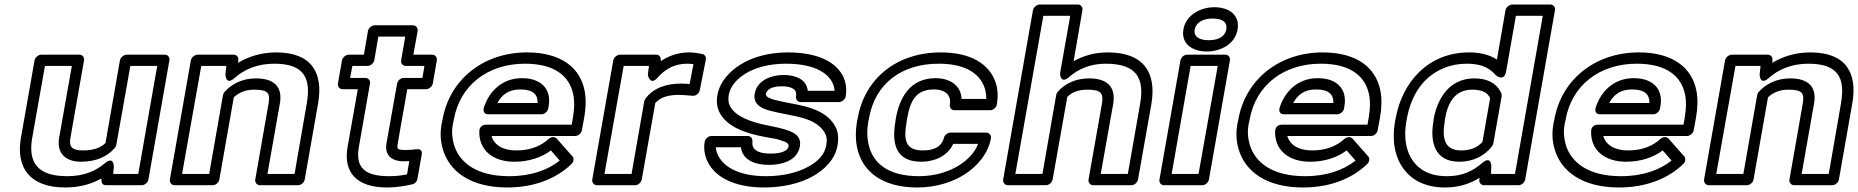

<svg xmlns="http://www.w3.org/2000/svg" viewBox="-20 -795 8226 850"><path d="M338 -79C403 -79 454 -100 488 -140C492 -144 494 -150 495 -154L557 -503H676L592 -25H481L484 -56C484 -56 485 -107 444 -72C405 -39 353 -15 278 -15C145 -15 103 -76 123 -187L179 -503H298L242 -186C230 -121 266 -79 338 -79ZM449 25H608C619 25 634 15 637 0L730 -528C732 -539 725 -553 710 -553H541C530 -553 514 -543 511 -528L447 -162C428 -143 398 -129 347 -129C296 -129 285 -147 292 -186L352 -528C354 -539 347 -553 332 -553H163C152 -553 136 -543 133 -528L73 -187C49 -52 112 35 269 35C332 35 385 20 429 -5C428 12 432 25 449 25Z M1113 -448C1053 -448 1005 -423 974 -388C970 -384 968 -378 967 -373L906 -25H786L871 -503H982L978 -465C978 -465 979 -414 1019 -450C1059 -486 1117 -513 1194 -513C1326 -513 1358 -450 1338 -336L1284 -25H1164L1219 -337C1232 -411 1193 -448 1113 -448ZM1104 -398C1167 -398 1177 -383 1169 -337L1110 0C1108 11 1116 25 1131 25H1300C1311 25 1326 15 1329 0L1388 -336C1412 -470 1362 -563 1203 -563C1137 -563 1081 -545 1034 -517L1035 -530C1036 -543 1027 -553 1014 -553H855C844 -553 828 -543 825 -528L732 0C730 11 738 25 753 25H922C933 25 948 15 951 0L1015 -364C1034 -382 1062 -398 1104 -398Z M1702 -15C1589 -15 1553 -58 1569 -146L1618 -425C1621 -440 1609 -450 1598 -450H1530L1540 -503H1607C1622 -503 1635 -517 1637 -528L1655 -633H1774L1756 -528C1753 -513 1765 -503 1776 -503H1859L1850 -450H1767C1752 -450 1740 -436 1738 -425L1691 -161C1682 -108 1713 -81 1767 -81C1776 -81 1784 -82 1792 -82L1782 -23C1756 -18 1733 -15 1702 -15ZM1693 35C1737 35 1772 28 1805 21C1816 19 1826 9 1828 -3L1847 -110C1852 -138 1828 -135 1821 -134C1809 -132 1793 -131 1775 -131C1737 -131 1737 -136 1741 -161L1783 -400H1866C1877 -400 1893 -410 1896 -425L1914 -528C1916 -539 1908 -553 1893 -553H1810L1829 -658C1831 -669 1823 -683 1808 -683H1639C1628 -683 1612 -673 1609 -658L1591 -553H1524C1513 -553 1497 -543 1494 -528L1476 -425C1474 -414 1482 -400 1497 -400H1564L1519 -146C1498 -29 1562 35 1693 35Z M2304 -513C2438 -513 2502 -456 2518 -376C2524 -347 2523 -315 2517 -278L2511 -243H2131C2121 -243 2103 -237 2102 -215C2099 -132 2160 -79 2257 -79C2322 -79 2377 -98 2419 -129L2458 -84C2406 -43 2333 -15 2234 -15C2089 -15 2012 -76 1989 -157C1981 -185 1979 -214 1985 -246L1989 -265C2016 -418 2140 -513 2304 -513ZM2156 -193H2527C2538 -193 2553 -203 2556 -218L2567 -278C2574 -320 2575 -359 2568 -394C2548 -496 2463 -563 2313 -563C2120 -563 1970 -443 1939 -265L1935 -246C1928 -207 1930 -170 1940 -136C1969 -34 2066 35 2225 35C2348 35 2445 -6 2510 -69C2520 -78 2522 -94 2514 -103L2445 -181C2436 -191 2420 -190 2409 -180C2376 -150 2331 -129 2266 -129C2205 -129 2167 -154 2156 -193ZM2409 -326C2422 -402 2374 -449 2291 -449C2198 -449 2143 -385 2122 -318C2119 -308 2119 -289 2142 -289H2377C2392 -289 2405 -303 2407 -314ZM2360 -339H2182C2201 -374 2230 -399 2283 -399C2341 -399 2361 -376 2360 -339Z M3023 -513C3030 -513 3042 -512 3050 -511L3033 -423C3019 -424 3009 -425 2997 -425C2927 -425 2873 -405 2838 -359C2835 -355 2833 -349 2832 -346L2776 -25H2656L2741 -503H2853L2848 -464C2848 -464 2857 -413 2891 -451C2922 -486 2962 -513 3023 -513ZM2885 -553H2725C2714 -553 2698 -543 2695 -528L2602 0C2600 11 2608 25 2623 25H2792C2803 25 2818 15 2821 0L2881 -339C2901 -361 2930 -375 2988 -375C3004 -375 3030 -372 3047 -371C3063 -370 3075 -383 3078 -396L3105 -532C3107 -542 3101 -553 3089 -556C3075 -559 3051 -563 3032 -563C2982 -563 2940 -548 2905 -524C2907 -539 2902 -553 2885 -553Z M3384 -65C3437 -65 3509 -81 3521 -146C3531 -201 3479 -214 3452 -223C3435 -228 3412 -233 3387 -238C3301 -254 3233 -281 3211 -327C3205 -339 3203 -355 3206 -374C3213 -414 3243 -446 3280 -469C3322 -495 3384 -513 3459 -513C3574 -513 3645 -478 3668 -423C3672 -413 3674 -402 3675 -393H3556C3551 -443 3504 -463 3449 -463C3396 -463 3332 -441 3321 -380C3312 -328 3362 -312 3388 -305C3432 -293 3495 -284 3533 -273C3583 -259 3617 -235 3633 -204C3640 -190 3642 -174 3638 -152C3631 -110 3600 -80 3560 -58C3514 -32 3449 -15 3371 -15C3251 -15 3178 -57 3155 -116C3151 -125 3150 -135 3149 -143H3260C3267 -86 3323 -65 3384 -65ZM3392 -115C3330 -115 3307 -136 3311 -169C3312 -181 3304 -193 3290 -193H3129C3118 -193 3103 -183 3100 -168C3095 -142 3098 -116 3107 -92C3138 -11 3232 35 3362 35C3447 35 3522 17 3579 -15C3627 -42 3677 -87 3688 -152C3693 -182 3691 -210 3679 -233C3656 -278 3611 -305 3555 -321C3511 -334 3448 -342 3409 -353C3377 -362 3369 -371 3371 -380C3374 -396 3393 -413 3440 -413C3494 -413 3509 -394 3504 -368C3502 -357 3510 -343 3525 -343H3694C3705 -343 3721 -353 3724 -368C3729 -397 3726 -425 3716 -449C3683 -526 3591 -563 3468 -563C3385 -563 3312 -543 3258 -509C3213 -481 3167 -436 3156 -374C3151 -347 3154 -322 3164 -300C3197 -232 3283 -204 3370 -188C3396 -183 3415 -181 3430 -176C3466 -165 3473 -159 3471 -146C3468 -131 3447 -115 3392 -115Z M4136 -513C4254 -513 4318 -469 4339 -406C4344 -391 4347 -374 4346 -357H4237C4235 -415 4187 -449 4122 -449C4004 -449 3961 -355 3946 -271L3944 -257C3929 -171 3938 -79 4058 -79C4120 -79 4176 -106 4200 -158H4310C4295 -118 4264 -88 4229 -65C4186 -37 4122 -15 4049 -15C3907 -15 3841 -76 3824 -161C3818 -190 3818 -222 3824 -257L3827 -271C3854 -425 3971 -513 4136 -513ZM3777 -271 3774 -257C3767 -217 3767 -179 3774 -144C3795 -38 3883 35 4041 35C4124 35 4198 11 4252 -24C4303 -57 4354 -111 4367 -183C4369 -194 4361 -208 4346 -208H4188C4177 -208 4162 -199 4159 -185C4151 -152 4123 -129 4067 -129C3986 -129 3980 -176 3994 -257L3996 -271C4010 -350 4036 -399 4114 -399C4169 -399 4192 -370 4185 -332C4183 -321 4190 -307 4205 -307H4364C4375 -307 4390 -317 4393 -332C4399 -367 4398 -400 4388 -429C4360 -513 4276 -563 4145 -563C3951 -563 3808 -449 3777 -271Z M4802 -448C4742 -448 4695 -425 4663 -389C4659 -385 4657 -379 4656 -375L4595 -25H4475L4599 -725H4718L4673 -471C4673 -471 4673 -419 4713 -454C4752 -488 4804 -513 4875 -513C5012 -513 5048 -449 5027 -333L4973 -25H4853L4908 -334C4921 -408 4884 -448 4802 -448ZM4793 -398C4856 -398 4866 -382 4858 -334L4799 0C4797 11 4805 25 4820 25H4989C5000 25 5015 15 5018 0L5077 -333C5101 -471 5046 -563 4884 -563C4825 -563 4776 -548 4733 -524L4772 -750C4774 -761 4767 -775 4752 -775H4583C4572 -775 4556 -765 4553 -750L4421 0C4419 11 4427 25 4442 25H4611C4622 25 4637 15 4640 0L4705 -366C4723 -384 4749 -398 4793 -398Z M5286 -25H5167L5251 -503H5371ZM5303 25C5314 25 5329 15 5332 0L5425 -528C5427 -539 5420 -553 5405 -553H5235C5224 -553 5209 -543 5206 -528L5113 0C5111 11 5118 25 5133 25ZM5331 -617C5282 -617 5264 -638 5269 -665C5274 -691 5300 -713 5348 -713C5397 -713 5414 -693 5409 -665C5404 -637 5380 -617 5331 -617ZM5322 -567C5385 -567 5448 -600 5459 -665C5470 -730 5419 -763 5356 -763C5294 -763 5230 -728 5219 -665C5208 -600 5260 -567 5322 -567Z M5827 -513C5961 -513 6025 -456 6041 -376C6047 -347 6046 -315 6040 -278L6034 -243H5654C5644 -243 5626 -237 5625 -215C5622 -132 5683 -79 5780 -79C5845 -79 5900 -98 5942 -129L5981 -84C5929 -43 5856 -15 5757 -15C5612 -15 5535 -76 5512 -157C5504 -185 5502 -214 5508 -246L5512 -265C5539 -418 5663 -513 5827 -513ZM5679 -193H6050C6061 -193 6076 -203 6079 -218L6090 -278C6097 -320 6098 -359 6091 -394C6071 -496 5986 -563 5836 -563C5643 -563 5493 -443 5462 -265L5458 -246C5451 -207 5453 -170 5463 -136C5492 -34 5589 35 5748 35C5871 35 5968 -6 6033 -69C6043 -78 6045 -94 6037 -103L5968 -181C5959 -191 5943 -190 5932 -180C5899 -150 5854 -129 5789 -129C5728 -129 5690 -154 5679 -193ZM5932 -326C5945 -402 5897 -449 5814 -449C5721 -449 5666 -385 5645 -318C5642 -308 5642 -289 5665 -289H5900C5915 -289 5928 -303 5930 -314ZM5883 -339H5705C5724 -374 5753 -399 5806 -399C5864 -399 5884 -376 5883 -339Z M6541 -73C6502 -39 6457 -15 6386 -15C6308 -15 6262 -45 6235 -83C6206 -123 6193 -184 6206 -258L6208 -268C6228 -381 6286 -460 6376 -495C6405 -507 6439 -513 6475 -513C6541 -513 6576 -492 6602 -462C6602 -462 6639 -430 6648 -480L6691 -725H6810L6687 -25H6581L6582 -60C6582 -60 6582 -108 6541 -73ZM6158 -268 6156 -258C6141 -174 6155 -101 6192 -50C6226 -2 6285 35 6377 35C6439 35 6489 18 6530 -8L6529 4C6529 16 6538 25 6550 25H6703C6714 25 6729 15 6732 0L6864 -750C6866 -761 6859 -775 6844 -775H6675C6664 -775 6648 -765 6645 -750L6607 -531C6577 -551 6537 -563 6484 -563C6303 -563 6187 -432 6158 -268ZM6627 -381C6610 -421 6571 -448 6507 -448C6391 -448 6342 -351 6327 -268L6326 -258C6311 -175 6326 -79 6440 -79C6505 -79 6554 -107 6585 -147C6588 -151 6590 -157 6591 -160L6628 -368C6629 -373 6628 -378 6627 -381ZM6577 -361 6543 -167C6524 -145 6495 -129 6449 -129C6375 -129 6363 -182 6376 -258L6377 -268C6390 -344 6423 -398 6498 -398C6545 -398 6566 -383 6577 -361Z M7226 -513C7360 -513 7424 -456 7440 -376C7446 -347 7445 -315 7439 -278L7433 -243H7053C7043 -243 7025 -237 7024 -215C7021 -132 7082 -79 7179 -79C7244 -79 7299 -98 7341 -129L7380 -84C7328 -43 7255 -15 7156 -15C7011 -15 6934 -76 6911 -157C6903 -185 6901 -214 6907 -246L6911 -265C6938 -418 7062 -513 7226 -513ZM7078 -193H7449C7460 -193 7475 -203 7478 -218L7489 -278C7496 -320 7497 -359 7490 -394C7470 -496 7385 -563 7235 -563C7042 -563 6892 -443 6861 -265L6857 -246C6850 -207 6852 -170 6862 -136C6891 -34 6988 35 7147 35C7270 35 7367 -6 7432 -69C7442 -78 7444 -94 7436 -103L7367 -181C7358 -191 7342 -190 7331 -180C7298 -150 7253 -129 7188 -129C7127 -129 7089 -154 7078 -193ZM7331 -326C7344 -402 7296 -449 7213 -449C7120 -449 7065 -385 7044 -318C7041 -308 7041 -289 7064 -289H7299C7314 -289 7327 -303 7329 -314ZM7282 -339H7104C7123 -374 7152 -399 7205 -399C7263 -399 7283 -376 7282 -339Z M7905 -448C7845 -448 7797 -423 7766 -388C7762 -384 7760 -378 7759 -373L7698 -25H7578L7663 -503H7774L7770 -465C7770 -465 7771 -414 7811 -450C7851 -486 7909 -513 7986 -513C8118 -513 8150 -450 8130 -336L8076 -25H7956L8011 -337C8024 -411 7985 -448 7905 -448ZM7896 -398C7959 -398 7969 -383 7961 -337L7902 0C7900 11 7908 25 7923 25H8092C8103 25 8118 15 8121 0L8180 -336C8204 -470 8154 -563 7995 -563C7929 -563 7873 -545 7826 -517L7827 -530C7828 -543 7819 -553 7806 -553H7647C7636 -553 7620 -543 7617 -528L7524 0C7522 11 7530 25 7545 25H7714C7725 25 7740 15 7743 0L7807 -364C7826 -382 7854 -398 7896 -398Z"/></svg>

Font: Asimov
Style: XWidOuIt
Weight: 500
Designer: Google
Version: Version 2.000980; 2014